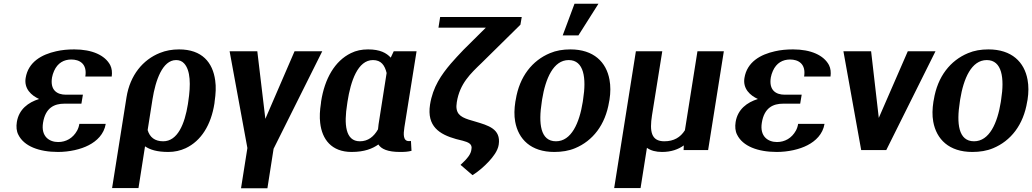

<svg xmlns="http://www.w3.org/2000/svg" viewBox="-20 -802 5516 1026"><path d="M70 -150C66 -125 68 -101 78 -82C108 -21 188 10 290 10C351 10 412 -4 454 -26C497 -48 536 -85 545 -140H404C402 -127 398 -115 392 -104C370 -64 333 -43 291 -43C244 -43 198 -72 210 -146C223 -227 271 -248 324 -248H415L423 -296H332C285 -296 247 -320 258 -388C260 -400 264 -411 269 -423C288 -466 322 -484 361 -484C404 -484 447 -462 436 -393H577C580 -415 578 -436 569 -454C541 -507 472 -538 377 -538C342 -538 310 -535 280 -528C204 -511 131 -472 117 -385C108 -328 147 -292 189 -273C131 -255 81 -218 70 -150Z M579 203H720L755 -20C782 -2 818 10 880 10C913 10 944 3 972 -10C1055 -49 1108 -134 1126 -250L1127 -260C1133 -301 1135 -338 1130 -372C1117 -468 1060 -538 937 -538C900 -538 866 -532 834 -519C744 -483 675 -401 656 -282ZM769 -107 795 -272C811 -372 848 -481 921 -481C939 -481 953 -475 964 -463C998 -426 1000 -350 986 -259L984 -245C967 -139 929 -47 852 -47C807 -47 780 -69 769 -107Z M1207 -528 1302 -11 1268 204H1409L1442 -7L1702 -528H1554L1398 -167L1355 -528Z M1695 -250C1689 -212 1687 -177 1691 -145C1701 -58 1751 10 1859 10C1928 10 1971 -8 2002 -30C2017 -6 2052 10 2117 10C2143 10 2159 9 2179 4L2176 -49C2173 -48 2170 -48 2165 -48C2134 -48 2135 -84 2141 -122L2206 -528H2084L2068 -494C2045 -519 2011 -538 1947 -538C1913 -538 1883 -532 1855 -518C1769 -476 1715 -382 1696 -260ZM1835 -245 1837 -259C1854 -369 1892 -481 1973 -481C2017 -481 2036 -453 2046 -412L2003 -138L2000 -111C1978 -72 1947 -47 1903 -47C1825 -47 1818 -139 1835 -245Z M2323 -654H2576L2457 -536C2432 -510 2409 -485 2389 -462C2339 -403 2293 -338 2278 -243C2260 -127 2328 -84 2417 -59L2453 -50C2482 -42 2506 -33 2499 -3C2498 7 2494 19 2484 33C2474 47 2459 63 2441 79L2505 134C2536 115 2568 87 2593 60C2614 37 2640 5 2645 -29C2658 -114 2587 -132 2521 -152L2484 -163C2439 -178 2411 -196 2421 -256C2437 -356 2495 -409 2553 -465L2761 -670L2768 -711H2332Z M2734 -259C2728 -220 2727 -185 2733 -152C2750 -58 2817 10 2942 10C2982 10 3020 4 3053 -10C3147 -49 3215 -134 3235 -259L3237 -269C3243 -308 3243 -343 3237 -376C3220 -470 3153 -538 3028 -538C2988 -538 2952 -532 2919 -518C2825 -479 2756 -394 2736 -269ZM2875 -257 2877 -271C2895 -382 2937 -481 3019 -481C3101 -481 3114 -384 3096 -271L3094 -257C3076 -144 3033 -47 2951 -47C2867 -47 2857 -143 2875 -257ZM2987 -613H3071L3178 -782H3050Z M3262 203H3403L3437 -12C3458 3 3485 10 3518 10C3567 10 3605 -4 3634 -25L3633 0H3764L3848 -528H3707L3640 -106C3616 -68 3581 -47 3530 -47C3459 -47 3451 -101 3464 -185L3519 -528H3378Z M3911 -150C3907 -125 3909 -101 3919 -82C3949 -21 4029 10 4131 10C4192 10 4253 -4 4295 -26C4338 -48 4377 -85 4386 -140H4245C4243 -127 4239 -115 4233 -104C4211 -64 4174 -43 4132 -43C4085 -43 4039 -72 4051 -146C4064 -227 4112 -248 4165 -248H4256L4264 -296H4173C4126 -296 4088 -320 4099 -388C4101 -400 4105 -411 4110 -423C4129 -466 4163 -484 4202 -484C4245 -484 4288 -462 4277 -393H4418C4421 -415 4419 -436 4410 -454C4382 -507 4313 -538 4218 -538C4183 -538 4151 -535 4121 -528C4045 -511 3972 -472 3958 -385C3949 -328 3988 -292 4030 -273C3972 -255 3922 -218 3911 -150Z M4487 -528 4582 0H4716L4979 -528H4831L4676 -172L4635 -528Z M4968 -259C4962 -220 4961 -185 4967 -152C4984 -58 5051 10 5176 10C5216 10 5254 4 5287 -10C5381 -49 5449 -134 5469 -259L5471 -269C5477 -308 5477 -343 5471 -376C5454 -470 5387 -538 5262 -538C5222 -538 5186 -532 5153 -518C5059 -479 4990 -394 4970 -269ZM5109 -257 5111 -271C5129 -382 5171 -481 5253 -481C5335 -481 5348 -384 5330 -271L5328 -257C5310 -144 5267 -47 5185 -47C5101 -47 5091 -143 5109 -257Z"/></svg>

Font: Aerodynamic
Style: Obl
Weight: 500
Designer: Google
Version: Version 2.000980; 2014